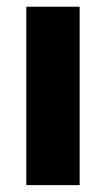

<svg xmlns="http://www.w3.org/2000/svg" viewBox="-20 -538 308 558"><path d="M211.5 -518.5V0H56.5V-518.5Z"/></svg>

Font: Lato Black
Style: Regular
Weight: 900
Designer: Lukasz Dziedzic
Foundry: tyPoland Lukasz Dziedzic
Version: Version 2.007; 2014-02-27